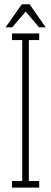

<svg xmlns="http://www.w3.org/2000/svg" viewBox="-20 -852 232 872"><path d="M34.5 0V-30H81V-670H34.5V-700H158V-670H111V-30H158V0ZM5.5 -728 79 -832.5H114.5L187.5 -728H157.5L96.5 -799.5L35.5 -728Z"/></svg>

Font: Imbue 10pt Thin
Style: Regular
Weight: 100
Designer: Tyler Finck
Foundry: Etcetera Type Company
Version: Version 1.102; ttfautohint (v1.8.3)